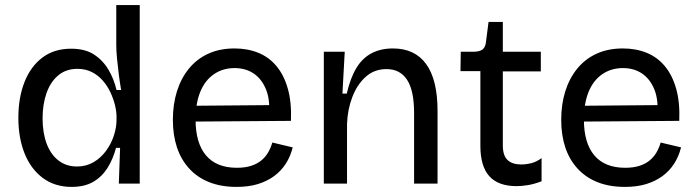

<svg xmlns="http://www.w3.org/2000/svg" viewBox="-20 -720 2734 753"><path d="M261 13Q195 13 148 -22Q101 -57 76.5 -118Q52 -179 52 -258Q52 -337 76 -398Q100 -459 146 -494Q192 -529 259 -529Q314 -529 349 -506Q384 -483 405.5 -446.5Q427 -410 437 -367H455Q450 -396 446 -427.5Q442 -459 439 -489.5Q436 -520 436 -544V-700H528V-255V0H446L451 -140H435Q423 -95 401 -60.5Q379 -26 345 -6.5Q311 13 261 13ZM282 -67Q318 -67 347 -84Q376 -101 396 -128.5Q416 -156 426.5 -188Q437 -220 437 -250V-262Q437 -283 431 -307.5Q425 -332 413.5 -357Q402 -382 383.5 -403.5Q365 -425 340 -437.5Q315 -450 284 -450Q239 -450 208.5 -424.5Q178 -399 162.5 -355Q147 -311 147 -256Q147 -199 163 -156.5Q179 -114 209.5 -90.5Q240 -67 282 -67Z M908 13Q847 13 800.5 -5.5Q754 -24 722 -59Q690 -94 674 -142Q658 -190 658 -250Q658 -311 674 -362Q690 -413 721 -451Q752 -489 797 -509.5Q842 -530 900 -530Q951 -530 993 -513Q1035 -496 1064.5 -460.5Q1094 -425 1109 -371.5Q1124 -318 1121 -246L715 -243V-305L1066 -308L1035 -266Q1040 -329 1023 -370Q1006 -411 974.5 -432Q943 -453 900 -453Q854 -453 819 -429Q784 -405 765.5 -360Q747 -315 747 -251Q747 -159 788 -110.5Q829 -62 909 -62Q941 -62 964.5 -69.5Q988 -77 1004.5 -90.5Q1021 -104 1031.5 -122Q1042 -140 1048 -161L1128 -142Q1119 -106 1100.5 -77.5Q1082 -49 1054.5 -29Q1027 -9 991 2Q955 13 908 13Z M1250 0V-321V-517H1332L1323 -353H1340Q1354 -414 1377.5 -453Q1401 -492 1437 -511Q1473 -530 1521 -530Q1607 -530 1651.5 -468.5Q1696 -407 1696 -285V0H1604V-277Q1604 -365 1576.5 -407Q1549 -449 1496 -449Q1448 -449 1414.5 -419Q1381 -389 1362 -340Q1343 -291 1341 -234V0Z M2006 10Q1934 10 1899 -29Q1864 -68 1864 -148V-441H1786L1787 -517H1836Q1861 -517 1872.5 -526Q1884 -535 1886 -556L1896 -634H1952V-517H2101V-440H1952V-150Q1952 -110 1970.5 -92.5Q1989 -75 2024 -75Q2043 -75 2063.5 -80Q2084 -85 2104 -100V-9Q2075 2 2050.5 6Q2026 10 2006 10Z M2431 13Q2370 13 2323.5 -5.5Q2277 -24 2245 -59Q2213 -94 2197 -142Q2181 -190 2181 -250Q2181 -311 2197 -362Q2213 -413 2244 -451Q2275 -489 2320 -509.5Q2365 -530 2423 -530Q2474 -530 2516 -513Q2558 -496 2587.5 -460.5Q2617 -425 2632 -371.5Q2647 -318 2644 -246L2238 -243V-305L2589 -308L2558 -266Q2563 -329 2546 -370Q2529 -411 2497.5 -432Q2466 -453 2423 -453Q2377 -453 2342 -429Q2307 -405 2288.5 -360Q2270 -315 2270 -251Q2270 -159 2311 -110.5Q2352 -62 2432 -62Q2464 -62 2487.5 -69.5Q2511 -77 2527.5 -90.5Q2544 -104 2554.5 -122Q2565 -140 2571 -161L2651 -142Q2642 -106 2623.5 -77.5Q2605 -49 2577.5 -29Q2550 -9 2514 2Q2478 13 2431 13Z"/></svg>

Font: Bricolage Grotesque 96pt ExtraBold
Style: Regular
Weight: 400
Version: Version 1.001;gftools[0.9.33.dev8+g029e19f]